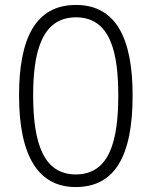

<svg xmlns="http://www.w3.org/2000/svg" viewBox="-20 -796 612 776"><path d="M286 -40C442 -40 516 -162 516 -410C516 -639 450 -776 287 -776C123 -776 57 -640 57 -410C57 -162 137 -40 286 -40ZM286 -91C158 -91 114 -214 114 -410C114 -575 144 -726 287 -726C429 -726 458 -578 458 -410C458 -225 422 -91 286 -91Z"/></svg>

Font: Noto Sans Tamil UI Light
Style: Regular
Weight: 300
Designer: Jelle Bosma - Monotype Design Team
Foundry: Monotype Imaging Inc.
Version: Version 2.004